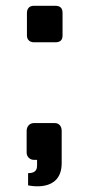

<svg xmlns="http://www.w3.org/2000/svg" viewBox="-20 -552 308 663"><path d="M73 -429C73 -415 83 -406 97 -406H171C185 -406 196 -411 196 -429V-507C196 -523 189 -532 171 -532H97C81 -532 73 -522 73 -507ZM72 -25C72 -11 83 0 97 0H108V18C108 29 107 46 77 46V88C77 88 193 116 193 11V-100C193 -115 185 -127 169 -127H97C82 -127 72 -115 72 -100Z"/></svg>

Font: Exo
Style: Demi Bold
Weight: 600
Designer: Natanael Gama
Version: Version 1.00